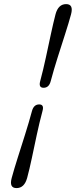

<svg xmlns="http://www.w3.org/2000/svg" viewBox="-20 -790 379 958"><path d="M233 -385Q224.5 -352 197.5 -352Q171.5 -352 180.5 -385Q196 -443 209 -503.8Q222 -564.5 234 -620.2Q246 -676 257 -718.5Q270.5 -769.5 310 -769.5Q348 -769.5 334.5 -718.5Q323 -676 305 -620.2Q287 -564.5 267.8 -503.8Q248.5 -443 233 -385ZM139.5 -236Q148.5 -269 175.5 -269Q201.5 -269 192 -236Q176.5 -178 163.5 -117.2Q150.5 -56.5 138.8 -0.8Q127 55 115.5 97.5Q101.5 148.5 62.5 148.5Q24.5 148.5 38.5 97.5Q50 55 67.8 -1Q85.5 -57 104.8 -117.8Q124 -178.5 139.5 -236Z"/></svg>

Font: Fraunces 9pt Soft
Style: Italic
Weight: 400
Italic angle: -16°
Version: Version 1.000;[0bf87f6ff]